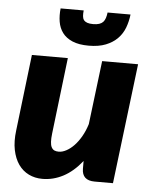

<svg xmlns="http://www.w3.org/2000/svg" viewBox="-53 -772 656 825"><g transform="rotate(5 275.5 -360.0)"><path d="M24.5 0ZM224.5 -518.5 185.5 -189.5Q183 -168.5 183.8 -154Q184.5 -139.5 189 -130.8Q193.5 -122 201.2 -118.2Q209 -114.5 220.5 -114.5Q236 -114.5 253.2 -123.8Q270.5 -133 286.5 -149.8Q302.5 -166.5 316.2 -190.5Q330 -214.5 339 -244L372.5 -518.5H527.5L464.5 0H385.5Q330.5 0 330.5 -51V-84Q293 -37 250 -14.5Q207 8 160.5 8Q128 8 101.5 -5Q75 -18 57.2 -43.2Q39.5 -68.5 32 -105.2Q24.5 -142 30.5 -189.5L69.5 -518.5ZM309 -579.5Q266 -579.5 238.2 -591.5Q210.5 -603.5 195.5 -623.8Q180.5 -644 176 -671Q171.5 -698 175 -728.5H274.5Q273 -715 273.8 -704.5Q274.5 -694 279.5 -687.2Q284.5 -680.5 294.2 -677Q304 -673.5 320 -673.5Q335.5 -673.5 346 -677Q356.5 -680.5 362.8 -687.2Q369 -694 372.5 -704.5Q376 -715 377.5 -728.5H476.5Q473 -698 462.8 -671Q452.5 -644 432.5 -623.8Q412.5 -603.5 382.2 -591.5Q352 -579.5 309 -579.5Z"/></g></svg>

Font: Lato Black
Style: Italic
Weight: 900
Italic angle: -7°
Designer: Lukasz Dziedzic
Foundry: tyPoland Lukasz Dziedzic
Version: Version 2.007; 2014-02-27